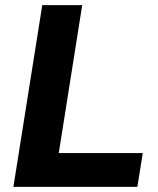

<svg xmlns="http://www.w3.org/2000/svg" viewBox="-20 -725 613 745"><path d="M32 0 144 -705H299L208 -131H534L513 0Z"/></svg>

Font: Nunito Sans 12pt ExtraLight 12pt ExtraBold
Style: Italic
Weight: 800
Italic angle: -9°
Version: Version 3.101;gftools[0.9.27]